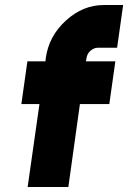

<svg xmlns="http://www.w3.org/2000/svg" viewBox="-20 -744 510 764"><path d="M393 -724Q310 -724 242 -662Q174 -600 162 -512L161 -500H89L65 -330H137L90 0H252L298 -330H415L439 -500H322L324 -512Q327 -531 340 -542Q354 -554 369 -554H446L470 -724Z"/></svg>

Font: Unageo
Style: Black-Italic
Weight: 900
Designer: Richard Sepsi
Foundry: Richard Sepsi
Version: Version 2.000